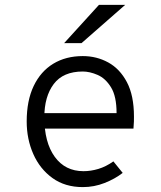

<svg xmlns="http://www.w3.org/2000/svg" viewBox="-20 -752 656 784"><path d="M318 12Q245.5 12 194.2 -25Q143 -62 116 -123Q89 -184 89 -256Q89 -341 117.5 -400.8Q146 -460.5 197.5 -491.8Q249 -523 318 -523Q374.5 -523 422 -497Q469.5 -471 498.2 -416.5Q527 -362 527 -276Q527 -268 526.8 -255.8Q526.5 -243.5 525 -227H145V-290H456Q456 -358.5 433.5 -395.2Q411 -432 378.8 -446Q346.5 -460 318 -460Q238 -460 199.5 -409Q161 -358 161 -273Q161 -170.5 203.5 -111.8Q246 -53 321 -53Q350.5 -53 381.5 -62.2Q412.5 -71.5 443 -93L481 -46Q449.5 -21.5 407 -4.8Q364.5 12 318 12ZM242 -576 384 -732H491L313 -576Z"/></svg>

Font: Overpass Mono Light Light
Style: Regular
Weight: 300
Monospace: yes
Version: Version 4.000